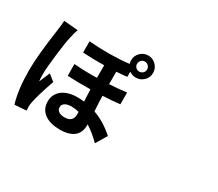

<svg xmlns="http://www.w3.org/2000/svg" viewBox="-154 -1192 1807 1590"><g transform="rotate(30 750.0 -396.5)"><path d="M106.4 57.6Q68.4 -67.4 68.4 -251Q68.4 -392.6 105.5 -647.5Q106.4 -653.3 106.4 -655.3Q115.2 -713.9 116.2 -750L251 -738.3Q241.2 -713.9 227.5 -652.3Q214.8 -597.7 200.2 -476.6Q183.6 -344.7 183.6 -277.3Q183.6 -231.4 187.5 -211.9Q196.3 -235.4 216.8 -281.2Q226.6 -302.7 230.5 -313.5L291 -265.6Q236.3 -108.4 221.7 -35.2Q215.8 -7.8 215.8 9.8Q215.8 22.5 217.8 49.8ZM533.2 48.8Q444.3 48.8 389.6 11.7Q331.1 -29.3 331.1 -104.5Q331.1 -170.9 380.9 -212.9Q434.6 -256.8 529.3 -256.8Q565.4 -256.8 592.8 -252.9Q588.9 -325.2 587.9 -367.2Q459 -365.2 369.1 -370.1L368.2 -482.4Q481.4 -473.6 586.9 -476.6V-596.7Q490.2 -594.7 382.8 -600.6V-708Q588.9 -691.4 763.7 -711.9Q758.8 -728.5 758.8 -744.1Q758.8 -788.1 789.6 -818.8Q820.3 -849.6 864.3 -849.6Q907.2 -849.6 938.5 -818.4Q969.7 -787.1 969.7 -743.7Q969.7 -700.2 938.5 -669.4Q907.2 -638.7 864.3 -638.7Q829.1 -638.7 800.8 -659.2V-609.4Q751 -603.5 700.2 -600.6V-481.4Q765.6 -484.4 864.3 -496.1V-383.8Q799.8 -376 701.2 -371.1Q702.1 -314.5 708 -225.6Q811.5 -189.5 906.2 -104.5L842.8 1Q776.4 -65.4 712.9 -104.5V-94.7Q712.9 -27.3 669.9 9.8Q624 48.8 533.2 48.8ZM517.6 -58.6Q596.7 -58.6 596.7 -133.8V-156.2Q561.5 -166 525.4 -166Q485.4 -166 462.9 -151.9Q440.4 -137.7 440.4 -113.3Q440.4 -86.9 460.9 -72.8Q481.4 -58.6 517.6 -58.6ZM864.3 -696.3Q883.8 -696.3 897.9 -710Q912.1 -723.6 912.1 -743.7Q912.1 -763.7 897.9 -777.8Q883.8 -792 863.8 -792Q843.8 -792 830.1 -777.8Q816.4 -763.7 816.4 -743.7Q816.4 -723.6 830.1 -710Q843.8 -696.3 864.3 -696.3Z"/></g></svg>

Font: Bpmf GenYo Gothic B
Style: B
Weight: 700
Foundry: But Ko
Version: Version 1.320